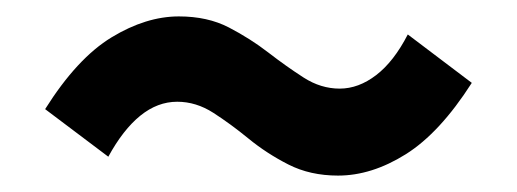

<svg xmlns="http://www.w3.org/2000/svg" viewBox="-20 -491 630 234"><path d="M392 -277Q358 -277 331.5 -290.5Q305 -304 283 -322Q261 -340 240 -353.5Q219 -367 196 -367Q172 -367 151 -350Q130 -333 112 -300L35 -358Q74 -420 116 -445.5Q158 -471 198 -471Q233 -471 259 -457.5Q285 -444 307 -427Q329 -410 350 -396.5Q371 -383 394 -383Q417 -383 438.5 -399.5Q460 -416 477 -449L555 -390Q516 -329 474.5 -303Q433 -277 392 -277Z"/></svg>

Font: Noto Sans KR
Style: Bold
Weight: 700
Designer: Ryoko NISHIZUKA  (kana, bopomofo & ideographs); Paul D. Hunt (Latin, Greek & Cyrillic); Sandoll Communications , Soo-you
Foundry: Adobe
Version: Version 2.004-H2;hotconv 1.0.118;makeotfexe 2.5.65603